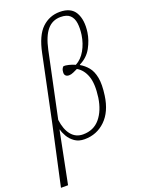

<svg xmlns="http://www.w3.org/2000/svg" viewBox="-224 -852 864 1171"><g transform="rotate(-20 208.5 -266.5)"><path d="M-40 239 45 -151 133 -572Q155 -680 203.5 -726Q252 -772 319 -772Q392 -772 419.5 -723.5Q447 -675 436 -597Q429 -548 403 -500.5Q377 -453 326 -428L325 -425Q353 -409 374.5 -383Q396 -357 404.5 -313Q413 -269 403 -198Q389 -98 333 -44Q277 10 198 10Q160 10 134.5 -8Q109 -26 94.5 -51Q80 -76 75 -97H73L6 239ZM199 -21Q268 -21 309 -70Q350 -119 362 -200Q374 -287 356 -337Q338 -387 299 -409Q287 -403 271 -396Q255 -389 244 -389Q228 -388 219.5 -397Q211 -406 214 -423Q214 -429 217 -437.5Q220 -446 228 -453Q240 -454 261 -449Q282 -444 302 -435Q340 -455 364.5 -498Q389 -541 397 -594Q403 -636 398.5 -669.5Q394 -703 374 -722Q354 -741 313 -741Q260 -741 226.5 -701.5Q193 -662 175 -578L86 -156Q94 -92 123 -56.5Q152 -21 199 -21Z"/></g></svg>

Font: Noto Serif ExtraCondensed ExtraLight
Style: Italic
Weight: 200
Width: 2
Italic angle: -12°
Designer: Monotype Design Team
Foundry: Monotype Imaging Inc.
Version: Version 2.014; ttfautohint (v1.8.4.7-5d5b)